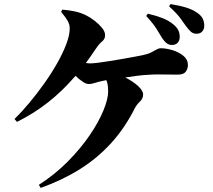

<svg xmlns="http://www.w3.org/2000/svg" viewBox="-20 -860 1040 939"><path d="M170 44Q248 -6 310.5 -69Q373 -132 417.5 -197Q462 -262 485.5 -319Q509 -376 509 -413Q509 -439 504 -457Q502 -462 500 -468Q486 -465 476 -463Q457 -459 442.5 -454Q428 -449 414 -449Q399 -449 381 -463Q364 -474 350 -489Q346 -485 342 -481Q284 -414 215 -359.5Q146 -305 63 -264L51 -278Q86 -312 123.5 -357Q161 -402 196.5 -452Q232 -502 260 -551.5Q288 -601 304.5 -645Q321 -689 321 -721Q321 -739 312 -756Q303 -773 279 -802L285 -813Q320 -810 349 -803.5Q378 -797 403 -784Q423 -774 444 -757.5Q465 -741 479.5 -723Q494 -705 494 -688Q494 -669 479.5 -657.5Q465 -646 449 -622Q425 -586 400 -552Q411 -550 421 -550Q434 -550 458.5 -553Q483 -556 514 -561Q545 -566 577 -571.5Q609 -577 635.5 -582Q662 -587 677 -590Q702 -595 718 -603Q734 -611 745 -617.5Q756 -624 766 -624Q793 -624 824 -614.5Q855 -605 877 -587Q899 -569 899 -542Q899 -524 888.5 -509.5Q878 -495 849 -495Q828 -495 803.5 -495.5Q779 -496 753.5 -496Q728 -496 702 -494Q679 -493 648 -489Q620 -485 592 -481Q592 -481 593 -481Q632 -461 656 -438.5Q680 -416 680 -398Q680 -378 664 -363Q648 -348 639 -330Q590 -233 523 -159.5Q456 -86 370.5 -32.5Q285 21 179 59ZM941 -695Q925 -695 914 -704.5Q903 -714 889 -733Q877 -750 862 -771Q847 -792 807 -829L814 -840Q858 -833 890.5 -823Q923 -813 945 -797Q964 -784 971.5 -768.5Q979 -753 979 -734Q979 -717 969 -706Q959 -695 941 -695ZM820 -640Q807 -640 796 -648Q785 -656 774 -672Q761 -694 745 -719.5Q729 -745 695 -782L703 -793Q742 -784 773 -772Q804 -760 825 -743Q844 -728 851.5 -713Q859 -698 859 -680Q859 -662 849 -651Q839 -640 820 -640Z"/></svg>

Font: Noto Serif HK ExtraLight Black
Style: Regular
Weight: 900
Version: Version 2.002-H1;hotconv 1.1.0;makeotfexe 2.6.0